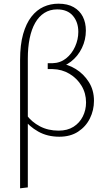

<svg xmlns="http://www.w3.org/2000/svg" viewBox="-20 -733 578 1042"><path d="M89 289V-407Q89 -490 105.5 -548Q122 -606 150.5 -642.5Q179 -679 216.5 -696Q254 -713 297 -713Q347 -713 380 -694Q413 -675 429.5 -642.5Q446 -610 446 -567Q446 -517 424.5 -472.5Q403 -428 365 -398.5Q327 -369 279 -362L301 -389Q348 -385 391 -358.5Q434 -332 462 -288Q490 -244 490 -186Q490 -135 468 -90.5Q446 -46 404 -18.5Q362 9 302 9Q237 9 187.5 -19Q138 -47 107 -89L124 -109Q152 -71 196.5 -47.5Q241 -24 298 -24Q346 -24 379 -45Q412 -66 429.5 -101Q447 -136 447 -177Q447 -227 422.5 -267.5Q398 -308 357 -332.5Q316 -357 266 -358H239V-390H265Q307 -391 338.5 -416Q370 -441 387.5 -480Q405 -519 405 -560Q405 -613 375.5 -647.5Q346 -682 290 -682Q251 -682 221 -663Q191 -644 171 -609Q151 -574 141 -525Q131 -476 131 -416V284Z"/></svg>

Font: Ysabeau ExtraLight
Style: Regular
Weight: 250
Designer: Christian Thalmann (Catharsis Fonts)
Version: Version 2.002